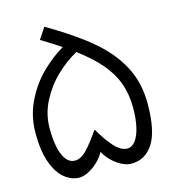

<svg xmlns="http://www.w3.org/2000/svg" viewBox="-111 -813 821 923"><g transform="rotate(-15 300.0 -352.0)"><path d="M300 -73.5Q287 -48.5 264.5 -27Q242 -5.5 216.8 7.2Q191.5 20 171 20Q134 20 99.8 -6.5Q65.5 -33 43.5 -91.2Q21.5 -149.5 21.5 -240Q21.5 -325.5 56.8 -397.5Q92 -469.5 144.8 -521.5Q197.5 -573.5 255 -607Q217 -633 158 -668.5L195 -724.5Q327 -647.5 409.5 -578Q492 -508.5 535.5 -426.2Q579 -344 579 -240Q579 -103.5 539 -41.8Q499 20 429.5 20Q407 20 382 7.2Q357 -5.5 335.2 -26.8Q313.5 -48 300 -73.5ZM171.5 -64.5Q202 -64.5 232.8 -97.5Q263.5 -130.5 298.5 -182H302Q331 -130 364 -92.8Q397 -55.5 429.5 -55.5Q452.5 -55.5 470 -78Q487.5 -100.5 497 -142Q506.5 -183.5 506.5 -238.5Q506.5 -305 486.8 -360Q467 -415 424.5 -465Q382 -515 312 -567Q259 -538.5 209 -491Q159 -443.5 126 -380Q93 -316.5 93 -246Q93 -160.5 113.5 -112.5Q134 -64.5 171.5 -64.5Z"/></g></svg>

Font: JuliaMono Italic
Style: Regular
Weight: 400
Italic angle: -9°
Monospace: yes
Designer: cormullion
Foundry: corm
Version: Version 0.049; ttfautohint (v1.8.4)